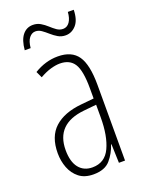

<svg xmlns="http://www.w3.org/2000/svg" viewBox="-137 -778 651 856"><g transform="rotate(-20 188.0 -350.0)"><path d="M184 -539Q250 -539 279 -497Q308 -455 308 -359V0H279L276 -89H274Q262 -51 236 -20.5Q210 10 156 10Q114 10 88 -10.5Q62 -31 49.5 -63.5Q37 -96 37 -133Q37 -212 82 -253Q127 -294 210 -302L271 -308V-356Q271 -440 250 -473Q229 -506 182 -506Q163 -506 138.5 -499Q114 -492 86 -476L72 -506Q126 -539 184 -539ZM212 -272Q75 -258 75 -134Q75 -79 98 -50Q121 -21 162 -21Q221 -21 246.5 -75.5Q272 -130 272 -218V-278ZM56 -615Q60 -662 79 -685.5Q98 -709 128 -709Q148 -709 164 -699.5Q180 -690 193.5 -677.5Q207 -665 220.5 -655.5Q234 -646 250 -646Q269 -646 281 -663Q293 -680 295 -710H323Q322 -662 301 -638.5Q280 -615 251 -615Q231 -615 215 -624.5Q199 -634 185 -646.5Q171 -659 157.5 -668.5Q144 -678 129 -678Q112 -678 99.5 -662.5Q87 -647 84 -615Z"/></g></svg>

Font: Noto Sans Gujarati ExtraCondensed ExtraLight
Style: Regular
Weight: 200
Width: 2
Designer: Jelle Bosma - Monotype Design Team, Universal Thirst
Foundry: Monotype Imaging Inc.
Version: Version 2.106; ttfautohint (v1.8.4.7-5d5b)